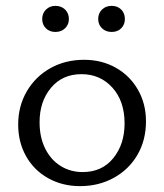

<svg xmlns="http://www.w3.org/2000/svg" viewBox="-20 -627 559 655"><path d="M42 -202Q42 -265 71.5 -315.5Q101 -366 152 -394.5Q203 -423 267 -423Q327 -423 375 -396Q423 -369 450.5 -321Q478 -273 478 -213Q478 -149 449 -99Q420 -49 368.5 -20.5Q317 8 253 8Q193 8 144.5 -19Q96 -46 69 -94Q42 -142 42 -202ZM405 -206Q405 -282 363.5 -328Q322 -374 258 -374Q193 -374 154 -327.5Q115 -281 115 -210Q115 -159 134 -120.5Q153 -82 186.5 -61Q220 -40 262 -40Q328 -40 366.5 -87.5Q405 -135 405 -206ZM124 -562Q124 -582 137 -594.5Q150 -607 169 -607Q189 -607 202 -594.5Q215 -582 215 -562Q215 -543 202 -530.5Q189 -518 169 -518Q149 -518 136.5 -530.5Q124 -543 124 -562ZM315 -562Q315 -582 328 -594.5Q341 -607 361 -607Q381 -607 393.5 -594.5Q406 -582 406 -562Q406 -543 393.5 -530.5Q381 -518 361 -518Q341 -518 328 -530.5Q315 -543 315 -562Z"/></svg>

Font: LXGW Bright TC
Style: Regular
Weight: 400
Designer: Christian Thalmann (Catharsis Fonts)
Foundry: LXGW / Christian Thalmann (Catharsis Fonts) / Fontworks Inc.
Version: Version 5.501